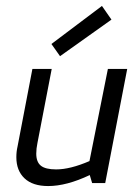

<svg xmlns="http://www.w3.org/2000/svg" viewBox="-20 -616 467 646"><path d="M35 0ZM102 -99Q102 -71 117.5 -58.5Q133 -46 169 -46Q216 -46 281 -74L343 -384H408L334 0H290L282 -27Q204 10 142 10Q90 10 62.5 -16Q35 -42 35 -87Q35 -106 39 -123L89 -384H154L106 -135Q102 -116 102 -99ZM355 -550 182 -427 153 -468 323 -596Z"/></svg>

Font: Cambay Devanagari
Style: Italic
Weight: 400
Italic angle: -11°
Designer: Pooja Saxena
Foundry: Pooja Saxena
Version: Version 1.018;PS 001.018;hotconv 1.0.70;makeotf.lib2.5.58329